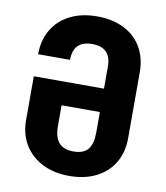

<svg xmlns="http://www.w3.org/2000/svg" viewBox="-84 -810 767 889"><g transform="rotate(10 300.0 -365.0)"><path d="M540 -520V-210Q540 -144 511 -94.5Q482 -45 428 -17.5Q374 10 301 10Q229 10 174.5 -17.5Q120 -45 90 -95Q60 -145 60 -210V-416H390V-520Q390 -610 301 -610Q212 -610 212 -520H62Q62 -586 91.5 -636Q121 -686 175 -713Q229 -740 301 -740Q374 -740 428 -713Q482 -686 511 -636Q540 -586 540 -520ZM390 -306H210V-210Q210 -156 232 -130.5Q254 -105 301 -105Q349 -105 369.5 -131Q390 -157 390 -210Z"/></g></svg>

Font: JetBrains Mono Extra Bold
Style: Regular
Weight: 800
Monospace: yes
Designer: Philipp Nurullin, Konstantin Bulenkov
Foundry: JetBrains
Version: 2.002